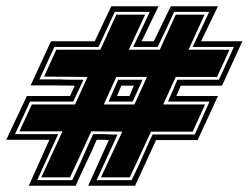

<svg xmlns="http://www.w3.org/2000/svg" viewBox="-21 -594 795 614"><path d="M71 0 137 -147H-1L65 -287H203L218 -320L145 -321H77L142 -462H282Q294 -488 309 -519.5Q324 -551 335 -574H486L432 -462H471L525 -574H676L622 -462H754L689 -320H557L543 -287H676L611 -146H478L411 0H261L327 -146L310 -147H288Q281 -130 272.5 -111Q264 -92 254 -72Q235 -32 221 0ZM98 -18H210Q218 -36 227 -54.5Q236 -73 244 -92Q252 -111 260.5 -129Q269 -147 277 -165H316Q326 -164 335.5 -164Q345 -164 355 -164L288 -18H400Q408 -35 417 -53.5Q426 -72 434 -91Q442 -110 450.5 -128.5Q459 -147 467 -164H602L649 -269H516L532 -305Q535 -313 538.5 -321Q542 -329 546 -339H679L727 -444H595L648 -556H536L510 -500Q503 -485 496 -471Q489 -457 483 -444H405L458 -556H346L294 -444H153L105 -340H174Q193 -339 211 -339Q229 -339 246 -339L213 -269H75L27 -165H165ZM111 -27 179 -174H41L81 -260H219L259 -348L120 -349L159 -435H300L351 -547H443L391 -435H490L541 -547H633L582 -435H713L673 -348H541L501 -260H635L595 -173H462L394 -27H302L370 -173L271 -174L203 -27ZM311 -260H409L449 -348H351ZM326 -269 357 -339H435L403 -269ZM353 -287H393L407 -320H367Z"/></svg>

Font: Alumni Sans Collegiate One SC
Style: Italic
Weight: 400
Italic angle: -8°
Designer: Robert E. Leuschke
Foundry: Robert E. Leuschke
Version: Version 1.100